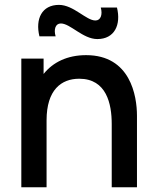

<svg xmlns="http://www.w3.org/2000/svg" viewBox="-20 -786 655 806"><path d="M388.5 -622C460.5 -622 489 -681.5 471 -754.5H403C411.5 -724 402.5 -700 380.5 -700C341.5 -700 288.5 -765.5 227.5 -765.5C156 -765.5 127.5 -707 145.5 -633.5H213.5C205 -662.5 212.5 -687.5 235.5 -687.5C275 -687.5 328 -622 388.5 -622ZM175.5 0V-281C175.5 -409 237.5 -455.5 312.5 -455.5C427.5 -455.5 449 -349.5 449 -265.5V0H555V-300C555 -383.5 527.5 -554.5 341.5 -554.5C263 -554.5 202.5 -525 163 -475.5V-540H69.5V0Z"/></svg>

Font: Manrope SemiBold
Style: Regular
Weight: 600
Designer: Mikhail Sharanda
Foundry: Mikhail Sharanda
Version: Version 4.505